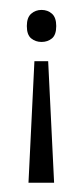

<svg xmlns="http://www.w3.org/2000/svg" viewBox="-20 -287 171 395"><path d="M95.7 -233.4Q95.7 -215.3 86.9 -208Q78.1 -200.7 65.4 -200.7Q53.2 -200.7 44.2 -208Q35.2 -215.3 35.2 -233.4Q35.2 -251 44.2 -258.8Q53.2 -266.6 65.4 -266.6Q78.1 -266.6 86.9 -258.8Q95.7 -251 95.7 -233.4ZM50.8 -161.1H79.1L91.3 88.9H38.6Z"/></svg>

Font: NotoSansOldHungarianUI
Style: Regular
Weight: 400
Designer: Monotype Design Team
Foundry: Monotype Imaging Inc.
Version: Version 1001.000; ttfautohint (v1.8.4.7-5d5b)